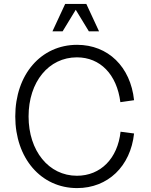

<svg xmlns="http://www.w3.org/2000/svg" viewBox="-20 -945 774 981"><path d="M374 16C531 16 647 -95 665 -263L596 -272C581 -135 494 -47 373 -47C229 -47 126 -174 126 -350C126 -527 229 -652 373 -652C492 -652 577 -565 595 -423L665 -433C647 -604 532 -716 374 -716C189 -716 58 -564 58 -350C58 -137 189 16 374 16ZM248 -785H300L367 -895L434 -785H486L421 -925H313Z"/></svg>

Font: Uncut Sans Book
Style: Regular
Weight: 350
Designer: Kasper Nordkvist
Foundry: UNCUT.wtf
Version: Version 1.304;Glyphs 3.2 (3246)